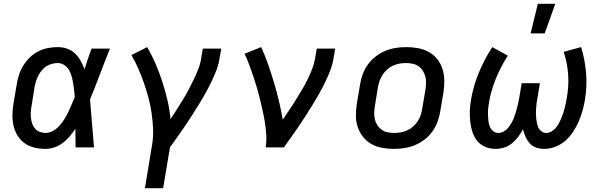

<svg xmlns="http://www.w3.org/2000/svg" viewBox="-20 -776 3190 1011"><path d="M220 8Q190 8 162 1.5Q134 -5 111 -21Q88 -37 73 -61Q58 -85 51.5 -113Q45 -141 45.5 -171Q46 -201 51 -231L68 -331Q72 -357 80 -382Q88 -407 102.5 -430.5Q117 -454 137 -473.5Q157 -493 181.5 -505.5Q206 -518 232.5 -523Q259 -528 284 -528Q310 -528 334 -519.5Q358 -511 375.5 -494Q393 -477 405 -455.5Q417 -434 425 -411Q433 -438 442.5 -465.5Q452 -493 462 -520H559Q532 -453 506.5 -385.5Q481 -318 454 -252Q460 -189 464.5 -126Q469 -63 475 0H378Q378 -24 377.5 -48.5Q377 -73 377 -98Q363 -77 346.5 -57.5Q330 -38 310 -23Q290 -8 266.5 0Q243 8 220 8ZM220 -76Q240 -76 259.5 -87Q279 -98 293.5 -114.5Q308 -131 319.5 -149.5Q331 -168 340 -187Q349 -206 357 -225.5Q365 -245 374 -265Q372 -284 370 -302.5Q368 -321 365 -339Q362 -357 357 -375Q352 -393 343 -408Q334 -423 318.5 -433.5Q303 -444 284 -444Q269 -444 253.5 -440Q238 -436 224 -427Q210 -418 199.5 -405Q189 -392 181.5 -377.5Q174 -363 169.5 -348Q165 -333 162 -317L146 -217Q143 -201 142 -185Q141 -169 143 -153.5Q145 -138 150 -123.5Q155 -109 165 -98Q175 -87 189.5 -81.5Q204 -76 220 -76Z M743 215 781 -14Q788 -57 786 -99Q784 -141 778 -182Q772 -223 761.5 -262.5Q751 -302 737.5 -340Q724 -378 708 -415Q692 -452 672 -486L755 -528Q780 -485 799.5 -439.5Q819 -394 834.5 -346.5Q850 -299 861.5 -249.5Q873 -200 878 -149Q895 -174 911 -199.5Q927 -225 943 -251Q959 -277 973 -303.5Q987 -330 1000 -357Q1013 -384 1024 -412Q1035 -440 1039 -468L1048 -520H1145L1136 -468Q1131 -436 1119 -405Q1107 -374 1092.5 -344Q1078 -314 1061.5 -284.5Q1045 -255 1027 -226Q1009 -197 991 -168.5Q973 -140 953.5 -111.5Q934 -83 914.5 -55.5Q895 -28 875 0L839 215Z M1379 0Q1384 -33 1382 -66Q1380 -99 1375 -130.5Q1370 -162 1363 -193Q1356 -224 1348.5 -255Q1341 -286 1332 -316.5Q1323 -347 1313 -376.5Q1303 -406 1292 -435.5Q1281 -465 1268 -493L1355 -528Q1376 -483 1392 -436.5Q1408 -390 1422.5 -342Q1437 -294 1448.5 -245.5Q1460 -197 1469 -146Q1486 -172 1503.5 -197.5Q1521 -223 1537 -249Q1553 -275 1569 -301.5Q1585 -328 1598.5 -355.5Q1612 -383 1623 -411Q1634 -439 1639 -468L1648 -520H1745L1736 -468Q1731 -436 1719 -405Q1707 -374 1692.5 -344Q1678 -314 1661.5 -284.5Q1645 -255 1627 -226Q1609 -197 1591 -168.5Q1573 -140 1553.5 -111.5Q1534 -83 1514.5 -55.5Q1495 -28 1475 0Z M2055 8Q2023 8 1992.5 2.5Q1962 -3 1936 -17.5Q1910 -32 1891.5 -55.5Q1873 -79 1863.5 -107.5Q1854 -136 1854 -167.5Q1854 -199 1859 -231L1876 -331Q1880 -358 1890 -385Q1900 -412 1917 -436Q1934 -460 1958 -478.5Q1982 -497 2008.5 -508Q2035 -519 2063 -523.5Q2091 -528 2118 -528Q2150 -528 2180.5 -522.5Q2211 -517 2237.5 -502.5Q2264 -488 2282.5 -464.5Q2301 -441 2310 -412.5Q2319 -384 2319.5 -352.5Q2320 -321 2315 -289L2298 -189Q2294 -162 2284 -135Q2274 -108 2257 -84Q2240 -60 2216 -41.5Q2192 -23 2165.5 -12Q2139 -1 2110.5 3.5Q2082 8 2055 8ZM2056 -76Q2073 -76 2090 -79Q2107 -82 2124 -89.5Q2141 -97 2155 -109.5Q2169 -122 2179 -137Q2189 -152 2195 -169Q2201 -186 2203 -203L2220 -303Q2223 -321 2223.5 -338.5Q2224 -356 2219.5 -373Q2215 -390 2206 -404Q2197 -418 2183.5 -427.5Q2170 -437 2152.5 -440.5Q2135 -444 2117 -444Q2100 -444 2083 -441Q2066 -438 2049.5 -430.5Q2033 -423 2019 -410.5Q2005 -398 1995 -383Q1985 -368 1979 -351Q1973 -334 1970 -317L1954 -217Q1951 -199 1950.5 -181.5Q1950 -164 1954 -147Q1958 -130 1967.5 -116Q1977 -102 1990 -92.5Q2003 -83 2020.5 -79.5Q2038 -76 2056 -76Z M2845 8Q2823 8 2803 1Q2783 -6 2769.5 -21Q2756 -36 2747.5 -55.5Q2739 -75 2734 -95Q2723 -75 2708.5 -55.5Q2694 -36 2675.5 -21Q2657 -6 2634 1Q2611 8 2589 8Q2560 8 2534.5 -3Q2509 -14 2492.5 -34.5Q2476 -55 2467.5 -81.5Q2459 -108 2456 -136Q2453 -164 2454 -192.5Q2455 -221 2460 -250Q2472 -322 2501 -392.5Q2530 -463 2572 -528L2654 -483Q2617 -425 2591.5 -363Q2566 -301 2555 -238Q2552 -222 2550.5 -205.5Q2549 -189 2549.5 -173Q2550 -157 2551.5 -141Q2553 -125 2559 -110.5Q2565 -96 2576.5 -86Q2588 -76 2605 -76Q2618 -76 2631.5 -83Q2645 -90 2654.5 -101.5Q2664 -113 2671.5 -125.5Q2679 -138 2684.5 -151.5Q2690 -165 2694 -178.5Q2698 -192 2702 -205.5Q2706 -219 2708.5 -232.5Q2711 -246 2714 -260L2727 -338H2823L2810 -260Q2807 -246 2805.5 -232.5Q2804 -219 2803 -205.5Q2802 -192 2802 -178.5Q2802 -165 2803.5 -152Q2805 -139 2807.5 -126Q2810 -113 2816 -102Q2822 -91 2832.5 -83.5Q2843 -76 2856 -76Q2870 -76 2883.5 -83.5Q2897 -91 2906.5 -102.5Q2916 -114 2923 -127Q2930 -140 2935.5 -153.5Q2941 -167 2945.5 -180.5Q2950 -194 2953.5 -207.5Q2957 -221 2960 -235Q2963 -249 2965 -263Q2976 -325 2971.5 -386Q2967 -447 2948 -503L3040 -528Q3060 -463 3066 -392.5Q3072 -322 3060 -250Q3055 -221 3047 -192.5Q3039 -164 3027 -136Q3015 -108 2997.5 -81.5Q2980 -55 2956.5 -34.5Q2933 -14 2903.5 -3Q2874 8 2845 8ZM2774 -600 2812 -756H2904L2848 -600Z"/></svg>

Font: Iosevka Custom Medium
Style: Italic
Weight: 500
Italic angle: -9°
Designer: Belleve Invis
Foundry: Belleve Invis
Version: Version 27.0.1